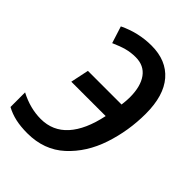

<svg xmlns="http://www.w3.org/2000/svg" viewBox="-212 -827 940 940"><g transform="rotate(45 258.0 -357.0)"><path d="M0 -23V-124Q73 -86 146 -86Q229 -86 283 -146Q337 -206 361 -321H123L143 -416H376Q380 -448 380 -469Q380 -545 349.5 -587Q319 -629 261 -629Q228 -629 198.5 -621Q169 -613 131 -596L103 -684Q186 -724 276 -724Q379 -724 435.5 -658.5Q492 -593 492 -468Q492 -350 455.5 -240.5Q419 -131 342 -60.5Q265 10 149 10Q103 10 67 2Q31 -6 0 -23Z"/></g></svg>

Font: Noto Sans UI NarrowMedium
Style: Italic
Weight: 500
Width: 4
Italic angle: -12°
Designer: Monotype Design Team
Foundry: Monotype Imaging Inc.
Version: Version 1.001